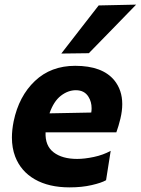

<svg xmlns="http://www.w3.org/2000/svg" viewBox="-20 -797 608 830"><path d="M281 13Q191 13 130.5 -21.8Q70 -56.5 45.5 -120.5Q31.5 -157.5 31.5 -202.5Q31.5 -235 39 -272.5Q61.5 -381 130.8 -446.8Q200 -512.5 305 -512.5Q422.5 -512.5 474 -450Q508.5 -407.5 508.5 -347Q508.5 -317.5 500.5 -284Q492.5 -251 483 -225H177Q174.5 -167 211.8 -138.5Q249 -110 313.5 -110Q345.5 -110 385.8 -118.5Q426 -127 458.5 -145L438.5 -18Q418.5 -6.5 376.2 3.2Q334 13 281 13ZM308 -407Q274 -407 243 -383Q212 -359 194 -307L374.5 -310.5Q376 -320 376 -329Q376 -357 362.5 -378.5Q345 -407 308 -407ZM245 -565.5Q286 -618.5 326 -670Q366 -721.5 406.5 -773.5L568.5 -777Q516 -723 465 -670.5Q413.5 -618 364 -567Z"/></svg>

Font: Heraclito
Style: Bold Italic
Weight: 700
Italic angle: -12°
Designer: Kostas Bartsokas (font) & Cristiano Sobral (main changes)
Foundry: Kostas Bartsokas (font) & Cristiano Sobral (main changes)
Version: Version 1.00;July 8, 2020;FontCreator 13.0.0.2655 64-bit